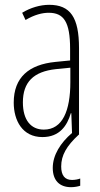

<svg xmlns="http://www.w3.org/2000/svg" viewBox="-20 -559 416 797"><path d="M234 132C234 86 256 47 307 0H308V-359C308 -487 272 -539 184 -539C147 -539 106 -527 72 -506L86 -476C123 -498 156 -506 182 -506C245 -506 271 -468 271 -356V-308L210 -302C100 -291 37 -238 37 -133C37 -59 73 10 156 10C228 10 259 -38 274 -89H276L279 -7C231 34 199 85 199 138C199 190 227 218 275 218C290 218 304 215 313 212V182C306 185 292 188 279 188C249 188 234 169 234 132ZM212 -272 272 -278V-218C272 -100 240 -21 162 -21C108 -21 75 -61 75 -134C75 -218 119 -262 212 -272Z"/></svg>

Font: Noto Sans Sinhala ExtraCondensed ExtraLight
Style: Regular
Weight: 200
Width: 2
Designer: Jelle Bosma - Monotype Design Team
Foundry: Monotype Imaging Inc.
Version: Version 2.006